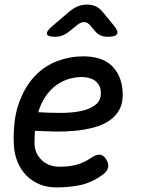

<svg xmlns="http://www.w3.org/2000/svg" viewBox="-20 -805 640 835"><path d="M440 -115Q454 -95 450 -76.5Q446 -58 425 -44Q381 -12 333.5 -1Q286 10 225 10Q185 10 152 -3.5Q119 -17 94.5 -42Q70 -67 56 -101.5Q42 -136 40 -178Q36 -282 61.5 -354.5Q87 -427 130.5 -473Q174 -519 229.5 -539.5Q285 -560 341 -560Q422 -560 464.5 -520.5Q507 -481 513 -412Q517 -365 501.5 -333Q486 -301 456.5 -281Q427 -261 387.5 -250.5Q348 -240 304.5 -236Q261 -232 216.5 -233Q172 -234 132 -236Q131 -224 130.5 -211Q130 -198 130 -184Q130 -159 139 -140Q148 -121 162.5 -107.5Q177 -94 196.5 -87Q216 -80 237 -80Q260 -80 278 -82Q296 -84 312.5 -88.5Q329 -93 344 -100Q359 -107 374 -117Q397 -133 412.5 -132.5Q428 -132 440 -115ZM146 -317Q194 -314 244 -314Q294 -314 334 -322.5Q374 -331 398 -351.5Q422 -372 418 -409Q417 -424 410 -435.5Q403 -447 392.5 -454.5Q382 -462 367 -466Q352 -470 334 -470Q310 -470 282.5 -462.5Q255 -455 229 -437.5Q203 -420 181.5 -390.5Q160 -361 146 -317ZM220 -645Q187 -645 184 -657Q181 -669 208 -692L282 -755Q300 -770 318.5 -777.5Q337 -785 358 -785Q379 -785 396 -777.5Q413 -770 425 -755L476 -693Q496 -669 489 -657Q482 -645 448 -645Q431 -645 417.5 -651Q404 -657 394 -669L372 -695Q360 -709 345.5 -709Q331 -709 314 -695L281 -668Q267 -657 252 -651Q237 -645 220 -645Z"/></svg>

Font: Maple Mono NL
Style: Italic
Weight: 400
Italic angle: -10°
Monospace: yes
Designer: subframe7536
Version: Version 7.000